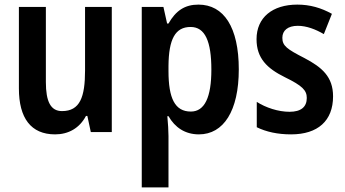

<svg xmlns="http://www.w3.org/2000/svg" viewBox="-20 -573 1498 833"><path d="M465 -543H349V-267C349 -152 327 -91 249 -91C200 -91 179 -132 179 -217V-543H62V-189C62 -61 114 10 219 10C277 10 325 -17 353 -70H359L374 0H465Z M841 -553C782 -553 743 -527 711 -471H705L689 -543H595V240H711V17C711 -6 709 -36 706 -69H711C739 -20 783 10 843 10C950 10 1016 -92 1016 -272C1016 -455 951 -553 841 -553ZM807 -456C870 -456 897 -393 897 -271C897 -151 868 -89 808 -89C739 -89 711 -146 711 -265V-287C712 -403 740 -456 807 -456Z M1425 -155C1425 -240 1377 -281 1301 -321C1225 -360 1205 -374 1205 -409C1205 -441 1229 -461 1272 -461C1310 -461 1349 -446 1385 -425L1420 -513C1373 -539 1325 -553 1270 -553C1162 -553 1093 -497 1093 -403C1093 -320 1139 -276 1216 -238C1292 -201 1311 -181 1311 -148C1311 -109 1286 -88 1236 -88C1187 -88 1133 -106 1094 -131V-21C1135 -1 1184 10 1243 10C1359 10 1425 -49 1425 -155Z"/></svg>

Font: Noto Sans Khmer Condensed SemiBold
Style: Regular
Weight: 600
Width: 3
Designer: Danh Hong and the Monotype Design Team
Foundry: Monotype Imaging Inc.
Version: Version 2.004